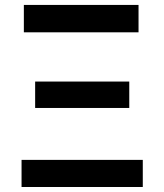

<svg xmlns="http://www.w3.org/2000/svg" viewBox="-20 -747 656 767"><path d="M66.1 -108.3H550.4V0H66.1ZM75.3 -727.3H533.4V-617.9H75.3ZM120.4 -421.2H496.4V-315.7H120.4Z"/></svg>

Font: Interop SemBd
Style: Regular
Weight: 600
Designer: Rasmus Andersson, Google, Jang Haemin
Foundry: jhaemin
Version: Version 1.008